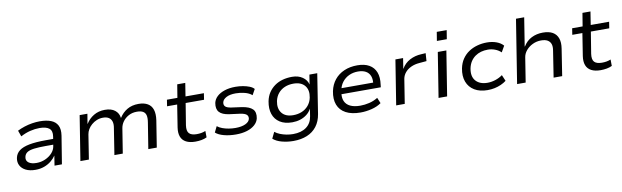

<svg xmlns="http://www.w3.org/2000/svg" viewBox="-51 -1311 6794 2097"><g transform="rotate(-10 3346.5 -263.0)"><path d="M244 9Q180 9 137 -12.5Q94 -34 75 -71Q56 -108 65 -154Q75 -203 114 -232.5Q153 -262 225.5 -276Q298 -290 410 -290H508L499 -228H400Q318 -228 267 -221.5Q216 -215 190 -197.5Q164 -180 158 -147Q150 -108 180 -85.5Q210 -63 268 -63Q319 -63 364.5 -83Q410 -103 441 -137Q472 -171 478 -211L495 -316Q505 -378 471 -405.5Q437 -433 364 -433Q314 -433 260.5 -420Q207 -407 153 -378L129 -445Q167 -464 209 -477.5Q251 -491 294.5 -498Q338 -505 380 -505Q453 -505 503 -485.5Q553 -466 575.5 -423Q598 -380 587 -309L537 0H455L472 -109Q451 -77 417.5 -50Q384 -23 340.5 -7Q297 9 244 9Z M742 0 821 -496H907L889 -388L891 -387Q923 -440 977 -472.5Q1031 -505 1101 -505Q1172 -505 1212.5 -473Q1253 -441 1259 -390L1262 -389Q1295 -442 1348 -473.5Q1401 -505 1475 -505Q1536 -505 1576 -481.5Q1616 -458 1631 -411.5Q1646 -365 1636 -296L1589 0H1495L1541 -287Q1549 -335 1542 -365Q1535 -395 1510.5 -409.5Q1486 -424 1442 -424Q1391 -424 1351 -402.5Q1311 -381 1286 -346.5Q1261 -312 1255 -270L1212 0H1119L1164 -287Q1173 -334 1163.5 -364Q1154 -394 1129.5 -409Q1105 -424 1066 -424Q1029 -424 996.5 -410.5Q964 -397 939 -375Q914 -353 898.5 -326.5Q883 -300 879 -273L836 0Z M2017 9Q1954 9 1913.5 -12.5Q1873 -34 1857.5 -75.5Q1842 -117 1851 -177L1890 -425H1778L1789 -496H1905L1929 -642H2018L1995 -496H2199L2188 -425H1984L1945 -185Q1936 -122 1961 -95.5Q1986 -69 2045 -69Q2071 -69 2095 -73Q2119 -77 2143 -87L2144 -16Q2118 -3 2085 3Q2052 9 2017 9Z M2467 9Q2395 9 2334.5 -7Q2274 -23 2242 -52L2274 -117Q2298 -98 2330.5 -86Q2363 -74 2400 -68Q2437 -62 2473 -62Q2541 -62 2584 -82Q2627 -102 2634 -135Q2639 -164 2621 -181Q2603 -198 2553 -206L2431 -222Q2354 -233 2322.5 -268.5Q2291 -304 2303 -370Q2312 -410 2344 -440Q2376 -470 2428.5 -487.5Q2481 -505 2550 -505Q2592 -505 2632 -498Q2672 -491 2704.5 -478Q2737 -465 2754 -445L2719 -382Q2688 -409 2639 -421.5Q2590 -434 2541 -434Q2474 -434 2435.5 -413Q2397 -392 2390 -361Q2384 -331 2401.5 -314Q2419 -297 2466 -290L2583 -274Q2665 -261 2699 -226.5Q2733 -192 2720 -125Q2711 -85 2677 -54.5Q2643 -24 2589.5 -7.5Q2536 9 2467 9Z M3072 188Q3008 188 2946.5 172Q2885 156 2848 123L2882 53Q2907 73 2940 86Q2973 99 3009.5 106Q3046 113 3082 113Q3173 113 3229 72Q3285 31 3297 -45L3310 -129Q3290 -91 3256.5 -65.5Q3223 -40 3182 -27.5Q3141 -15 3096 -15Q3013 -15 2959 -49.5Q2905 -84 2884.5 -145Q2864 -206 2879 -286Q2890 -341 2917 -381.5Q2944 -422 2983.5 -450Q3023 -478 3072 -491.5Q3121 -505 3177 -505Q3246 -505 3293 -472.5Q3340 -440 3352 -389L3369 -496H3456L3387 -55Q3374 25 3332 79.5Q3290 134 3224 161Q3158 188 3072 188ZM3119 -90Q3172 -90 3215 -108Q3258 -126 3288.5 -162Q3319 -198 3329 -248Q3345 -330 3304.5 -379.5Q3264 -429 3178 -429Q3126 -429 3083 -411Q3040 -393 3010.5 -358Q2981 -323 2970 -273Q2954 -191 2994 -140.5Q3034 -90 3119 -90Z M3849 9Q3750 9 3686.5 -25Q3623 -59 3598.5 -122.5Q3574 -186 3591 -273Q3606 -345 3648 -397Q3690 -449 3754.5 -477Q3819 -505 3901 -505Q3980 -505 4032 -475.5Q4084 -446 4106 -389.5Q4128 -333 4116 -251L4113 -224H3654L3664 -289H4063L4037 -266Q4046 -323 4031.5 -361Q4017 -399 3982.5 -418Q3948 -437 3896 -437Q3842 -437 3797 -416Q3752 -395 3721.5 -355.5Q3691 -316 3682 -261L3680 -249Q3669 -189 3686.5 -148Q3704 -107 3747.5 -86Q3791 -65 3858 -65Q3907 -65 3958 -77Q4009 -89 4054 -117L4080 -54Q4035 -22 3972.5 -6.5Q3910 9 3849 9Z M4244 0 4323 -496H4408L4390 -381H4392Q4424 -438 4482.5 -469Q4541 -500 4611 -503L4660 -506L4654 -419L4574 -412Q4522 -408 4481 -389Q4440 -370 4414.5 -339.5Q4389 -309 4382 -271L4339 0Z M4804 -616 4820 -714H4930L4914 -616ZM4714 0 4793 -496H4888L4809 0Z M5257 9Q5171 9 5112.5 -26.5Q5054 -62 5030 -125.5Q5006 -189 5022 -273Q5034 -332 5063.5 -375.5Q5093 -419 5135.5 -447.5Q5178 -476 5230 -490.5Q5282 -505 5338 -505Q5396 -505 5443.5 -487.5Q5491 -470 5519 -438L5480 -370Q5452 -397 5413.5 -411.5Q5375 -426 5335 -426Q5294 -426 5258.5 -416Q5223 -406 5193.5 -385Q5164 -364 5143.5 -332.5Q5123 -301 5114 -258Q5097 -169 5141 -119.5Q5185 -70 5271 -70Q5314 -70 5358.5 -84.5Q5403 -99 5438 -125L5467 -57Q5441 -37 5407.5 -22Q5374 -7 5336.5 1Q5299 9 5257 9Z M5585 0 5697 -705H5788L5738 -390H5741Q5777 -449 5833.5 -477Q5890 -505 5958 -505Q6026 -505 6067.5 -481Q6109 -457 6125.5 -410.5Q6142 -364 6131 -296L6085 0H5990L6035 -290Q6043 -334 6033.5 -363Q6024 -392 5997.5 -408Q5971 -424 5924 -424Q5874 -424 5830 -402.5Q5786 -381 5757.5 -346.5Q5729 -312 5723 -271L5680 0Z M6511 9Q6448 9 6407.5 -12.5Q6367 -34 6351.5 -75.5Q6336 -117 6345 -177L6384 -425H6272L6283 -496H6399L6423 -642H6512L6489 -496H6693L6682 -425H6478L6439 -185Q6430 -122 6455 -95.5Q6480 -69 6539 -69Q6565 -69 6589 -73Q6613 -77 6637 -87L6638 -16Q6612 -3 6579 3Q6546 9 6511 9Z"/></g></svg>

Font: Nunito Sans 7pt SemiExpanded
Style: Italic
Weight: 400
Width: 6
Italic angle: -9°
Designer: Vernon Adams
Foundry: Vernon Adams
Version: Version 3.101;gftools[0.9.27]